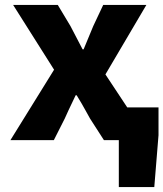

<svg xmlns="http://www.w3.org/2000/svg" viewBox="-20 -565 659 774"><path d="M459 0H399L343 -87L323 -123Q310 -147 289 -181H285L256 -120L241 -87L197 0H22L198 -284L33 -545H213L264 -460L313 -366H317Q332 -403 356 -460L396 -545H570L405 -265L493 -132H619V-20L602 189H459Z"/></svg>

Font: Nebula Sans Bold
Style: Regular
Weight: 700
Designer: Paul D. Hunt for Adobe (as Source Sans)
Foundry: Nebula Entertainment & Broadcasting LLC
Version: Version 1.010